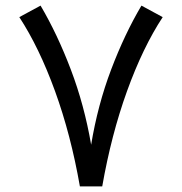

<svg xmlns="http://www.w3.org/2000/svg" viewBox="-20 -664 648 684"><path d="M264.6 0Q232.4 -184.1 176 -339.4Q119.6 -494.6 48.8 -603L124.5 -644Q184.1 -543 232.2 -416.5Q280.3 -290 304.7 -148.4Q328.1 -290 376 -416.3Q423.8 -542.5 483.9 -644L559.6 -603Q488.8 -495.1 432.6 -339.6Q376.5 -184.1 344.2 0Z"/></svg>

Font: Vazir WOL
Style: WOL
Weight: 400
Foundry: Based on Dejavu fonts, by Saber Rastikerdar
Version: Version 26.0.0